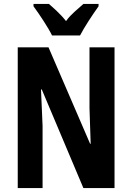

<svg xmlns="http://www.w3.org/2000/svg" viewBox="-20 -954 670 974"><path d="M244 -774H386C407 -815 451 -882 480 -922V-934H403C378 -910 343 -886 315 -847C287 -883 250 -915 228 -934H150V-922C179 -883 226 -812 244 -774ZM561 0V-714H434V-405C436 -353 437 -317 440 -225H437L226 -714H70V0H196V-315C193 -363 193 -408 188 -500H192L403 0Z"/></svg>

Font: Noto Sans Kannada ExtraCondensed
Style: Bold
Weight: 700
Width: 2
Designer: Jelle Bosma - Monotype Design Team
Foundry: Monotype Imaging Inc.
Version: Version 2.005